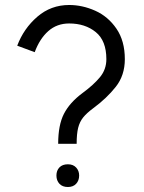

<svg xmlns="http://www.w3.org/2000/svg" viewBox="-20 -749 576 769"><path d="M310 -376Q355 -409 380.5 -440Q406 -471 406 -512Q406 -586 363.5 -620.5Q321 -655 257 -655Q208 -655 173.5 -624.5Q139 -594 119 -540L49 -566Q75 -635 129.5 -682Q184 -729 257 -729Q310 -729 361.5 -706Q413 -683 446.5 -634Q480 -585 480 -512Q480 -447 443.5 -401Q407 -355 354 -316Q327 -296 313 -278.5Q299 -261 293 -237Q287 -213 287 -173H213Q213 -248 236 -293Q259 -338 310 -376ZM252 -91Q273 -91 285 -78Q297 -65 297 -46Q297 -26 285 -13Q273 0 252 0Q230 0 218 -13Q206 -26 206 -46Q206 -66 218 -78.5Q230 -91 252 -91Z"/></svg>

Font: SUIT
Style: Regular
Weight: 400
Designer: Sunn Youn; Korean Glyphs from Source Han Sans (Sandoll Communications; Soo-young Jang, Joo-yeon Kang)
Foundry: Sunn
Version: Version 1.140